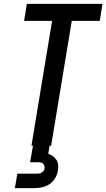

<svg xmlns="http://www.w3.org/2000/svg" viewBox="-20 -755 551 995"><path d="M143 0 250 -647H105L119 -735H511L497 -647H352L245 0ZM57 220 70 145H170Q177 145 183.5 144Q190 143 196 139.5Q202 136 206 130Q210 124 211 117Q212 111 210 104.5Q208 98 203.5 93.5Q199 89 192.5 87.5Q186 86 179 86H136L151 0H237L230 42Q243 46 254 54Q265 62 272.5 73.5Q280 85 281.5 99.5Q283 114 280 129Q277 149 266 168Q255 187 237 199Q219 211 198 215.5Q177 220 157 220Z"/></svg>

Font: Iosevka Semibold Oblique
Style: Regular
Weight: 600
Italic angle: -9°
Monospace: yes
Designer: Belleve Invis
Foundry: Belleve Invis
Version: Version 32.5.0; ttfautohint (v1.8.4)